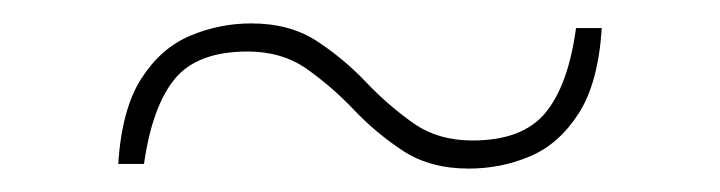

<svg xmlns="http://www.w3.org/2000/svg" viewBox="-20 -338 615 164"><path d="M81 -198Q84 -245 100.8 -271Q117.5 -297 142.5 -307.5Q167.5 -318 194.5 -318Q227.5 -318 250.5 -303Q273.5 -288 292.5 -268Q311.5 -248 332.8 -233Q354 -218 383.5 -218Q426.5 -218 446 -241.8Q465.5 -265.5 472 -314H494Q491 -267 474.2 -241Q457.5 -215 432.8 -204.5Q408 -194 380.5 -194Q347.5 -194 324.5 -209Q301.5 -224 282.5 -244Q263.5 -264 242.2 -279Q221 -294 191.5 -294Q148.5 -294 129.2 -270.5Q110 -247 103 -198Z"/></svg>

Font: Newsreader Display ExtraLight
Style: Regular
Weight: 275
Designer: Hugues Gentile
Foundry: Production Type
Version: Version 1.002